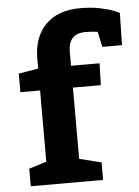

<svg xmlns="http://www.w3.org/2000/svg" viewBox="-55 -830 632 873"><g transform="rotate(-5 261.0 -393.5)"><path d="M345.2 -787.1Q393.1 -787.1 432.6 -779.1Q472.2 -771 497.1 -761Q522 -751 522 -750L519 -603H429.2L414.1 -672.9Q410.2 -673.8 394 -675.3Q377.9 -676.8 356.9 -676.8Q279.8 -676.8 279.8 -591.8V-529.8H410.2L407.2 -430.2H279.8V-105L379.9 -80.1V0H49.8V-80.1L129.9 -105V-430.2H40V-515.1L129.9 -529.8V-575.2Q129.9 -672.9 185.5 -730Q241.2 -787.1 345.2 -787.1Z"/></g></svg>

Font: Kadwa
Style: Regular
Weight: 400
Designer: Sol Matas
Foundry: Sol Matas
Version: Version 1.000;PS 001.000;hotconv 1.0.70;makeotf.lib2.5.58329